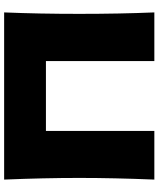

<svg xmlns="http://www.w3.org/2000/svg" viewBox="61 -827 766 928"><g transform="rotate(-90 444.0 -363.0)"><path d="M841 -363Q841 -169 848 0H613V-524H275V0H40Q48 -194 48 -363Q48 -532 40 -726H848Q841 -557 841 -363Z"/></g></svg>

Font: Dela Gothic One
Style: Regular
Weight: 400
Designer: aratakana
Foundry: aratakana
Version: Version 1.004